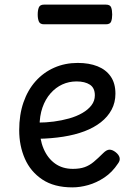

<svg xmlns="http://www.w3.org/2000/svg" viewBox="-20 -791 566 830"><path d="M293 19Q214 19 163 -15Q112 -49 87.5 -105Q63 -161 63 -228Q63 -295 81.5 -348.5Q100 -402 134 -440Q168 -478 214.5 -498.5Q261 -519 316 -519Q365 -519 401.5 -504.5Q438 -490 458.5 -460.5Q479 -431 479 -386Q479 -348 462.5 -317Q446 -286 416 -262.5Q386 -239 345 -223.5Q304 -208 253 -200Q202 -192 145 -191V-261Q178 -261 212.5 -265.5Q247 -270 279 -279Q311 -288 336 -302.5Q361 -317 375.5 -336Q390 -355 390 -379Q390 -411 368.5 -425Q347 -439 311 -439Q278 -439 249.5 -426Q221 -413 198.5 -387.5Q176 -362 163.5 -326Q151 -290 151 -244Q151 -189 168.5 -148Q186 -107 218 -84Q250 -61 295 -61Q325 -61 346 -68.5Q367 -76 385.5 -91.5Q404 -107 426 -129Q441 -144 453.5 -144Q466 -144 480 -133Q494 -122 497 -109.5Q500 -97 490 -84Q465 -46 431 -23.5Q397 -1 361.5 9Q326 19 293 19ZM170 -686Q153 -686 148 -698Q143 -710 143 -728Q143 -747 148 -759Q153 -771 170 -771H438Q456 -771 460.5 -759Q465 -747 465 -728Q465 -710 460.5 -698Q456 -686 438 -686Z"/></svg>

Font: Playwrite ES Deco
Style: Regular
Weight: 400
Designer: Veronika Burian, José Scaglione
Foundry: TypeTogether
Version: Version 1.002